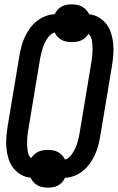

<svg xmlns="http://www.w3.org/2000/svg" viewBox="-20 -808 541 881"><path d="M199 53Q187 53 174.5 50.5Q162 48 151.5 42Q141 36 133 27Q125 18 120 7Q95 5 74.5 -7.5Q54 -20 40 -38.5Q26 -57 19 -80Q12 -103 9.5 -127.5Q7 -152 9 -177Q11 -202 15 -228L69 -552Q73 -574 78.5 -595.5Q84 -617 93.5 -637.5Q103 -658 116.5 -677Q130 -696 148 -710.5Q166 -725 187.5 -733.5Q209 -742 231 -743Q236 -754 244.5 -763.5Q253 -773 264 -778.5Q275 -784 286.5 -786Q298 -788 310 -788Q322 -788 334.5 -785.5Q347 -783 357.5 -777Q368 -771 376 -762Q384 -753 390 -742Q414 -740 434.5 -727.5Q455 -715 469 -696.5Q483 -678 490 -655Q497 -632 499.5 -607.5Q502 -583 500 -558Q498 -533 494 -507L440 -183Q436 -161 430.5 -139.5Q425 -118 415.5 -97.5Q406 -77 392.5 -58Q379 -39 361 -24.5Q343 -10 322 -1.5Q301 7 278 8Q274 19 265 28.5Q256 38 245.5 43.5Q235 49 223 51Q211 53 199 53ZM278 -76Q290 -79 299 -88Q308 -97 314.5 -107.5Q321 -118 326 -129Q331 -140 334.5 -151Q338 -162 340.5 -173.5Q343 -185 345 -196L399 -521Q402 -539 403.5 -556.5Q405 -574 404.5 -591Q404 -608 401 -625Q398 -642 386 -653Q380 -643 371.5 -635Q363 -627 352.5 -622.5Q342 -618 331.5 -616.5Q321 -615 310 -615Q298 -615 285.5 -617Q273 -619 262.5 -625Q252 -631 244 -639.5Q236 -648 231 -659Q219 -656 210 -647Q201 -638 194.5 -627.5Q188 -617 183 -606Q178 -595 175 -584Q172 -573 169 -561.5Q166 -550 164 -539L110 -214Q107 -196 105.5 -178.5Q104 -161 104.5 -144Q105 -127 108 -110Q111 -93 123 -82Q129 -92 138 -100Q147 -108 157 -112.5Q167 -117 178 -118.5Q189 -120 200 -120Q212 -120 224 -118Q236 -116 246.5 -110Q257 -104 265 -95.5Q273 -87 278 -76Z"/></svg>

Font: Iosevka Term Curly
Style: Bold Italic
Weight: 700
Italic angle: -9°
Designer: Belleve Invis
Foundry: Belleve Invis
Version: Version 32.3.0